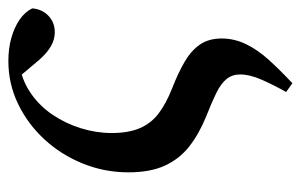

<svg xmlns="http://www.w3.org/2000/svg" viewBox="-150 -365 719 459"><g transform="rotate(-90 209.5 -135.5)"><path d="M219 189Q236 159 248.5 130.5Q261 102 261 79Q261 60 250 46.5Q239 33 216.5 22Q194 11 161 -2Q119 -19 89 -42.5Q59 -66 43 -101Q27 -136 27 -188Q27 -245 48 -297Q69 -349 106 -389Q143 -429 191 -452Q239 -475 293 -475Q323 -475 348 -468Q373 -461 391.5 -448.5Q410 -436 419 -418Q417 -394 401 -379Q385 -364 362 -364Q345 -364 329 -373Q313 -382 297 -400L248 -458H306V-449H289Q250 -444 218.5 -423Q187 -402 165.5 -370.5Q144 -339 132.5 -302Q121 -265 121 -228Q121 -188 132.5 -161Q144 -134 167.5 -116Q191 -98 229 -83Q265 -69 291.5 -53.5Q318 -38 332.5 -17Q347 4 347 35Q347 65 333.5 93Q320 121 296 147.5Q272 174 240 204Z"/></g></svg>

Font: Source Serif 4 48pt SemiBold
Style: Italic
Weight: 600
Italic angle: -12°
Designer: Frank Grießhammer
Foundry: Adobe Systems Incorporated
Version: Version 4.004;hotconv 1.0.116;makeotfexe 2.5.65601